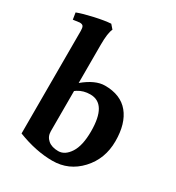

<svg xmlns="http://www.w3.org/2000/svg" viewBox="-182 -826 873 951"><g transform="rotate(30 254.5 -351.0)"><path d="M62 -25V-612Q62 -630 57 -637.5Q52 -645 37 -645L0 -640L-6 -678Q28 -691 84.5 -703.5Q141 -716 175 -718L195 -695Q182 -670 182 -602V-383Q247 -437 302 -437Q392 -437 438 -381Q484 -325 484 -224Q484 -123 419.5 -53.5Q355 16 261 16Q167 16 62 -25ZM261 -363Q222 -363 192 -344L182 -337V-107Q182 -77 203.5 -58.5Q225 -40 262.5 -40Q300 -40 327.5 -82Q355 -124 355 -206Q355 -363 261 -363Z"/></g></svg>

Font: Buenard
Style: Bold
Weight: 700
Foundry: FontFuror
Version: Version 1.002 2011